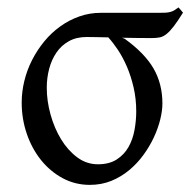

<svg xmlns="http://www.w3.org/2000/svg" viewBox="-20 -489 519 523"><path d="M351.1 -185.5Q351.1 -219.7 344 -250.5Q336.9 -281.2 325.9 -306.9Q314.9 -332.5 301.3 -353Q287.6 -373.5 274.9 -387.2Q255.4 -387.7 239.7 -387.9Q224.1 -388.2 215.8 -388.2Q188 -388.2 167.5 -376.7Q147 -365.2 133.8 -345.9Q120.6 -326.7 114 -301.8Q107.4 -276.9 107.4 -250Q107.4 -213.9 117.7 -177Q127.9 -140.1 146.2 -109.9Q164.6 -79.6 190.2 -60.5Q215.8 -41.5 246.6 -41.5Q277.8 -41.5 298.1 -54.7Q318.4 -67.9 330.1 -88.6Q341.8 -109.4 346.4 -135Q351.1 -160.6 351.1 -185.5ZM478.5 -454.6Q463.9 -431.2 453.4 -417.5Q442.9 -403.8 433.8 -396.5Q424.8 -389.2 415.5 -387.2Q406.2 -385.3 393.6 -385.3Q377.9 -385.3 356.7 -385.5Q335.4 -385.7 312.5 -386.2L319.8 -383.3Q374 -344.2 398.2 -302.5Q422.4 -260.7 422.4 -207Q422.4 -187.5 416.5 -163.6Q410.6 -139.6 399.2 -115Q387.7 -90.3 370.8 -67.1Q354 -43.9 332 -25.6Q310.1 -7.3 283.2 3.7Q256.3 14.6 224.6 14.6Q184.6 14.6 150.6 -3.7Q116.7 -22 91.8 -53Q66.9 -84 53 -124.5Q39.1 -165 39.1 -209.5Q39.1 -239.3 46.4 -269Q53.7 -298.8 67.6 -325.9Q81.5 -353 100.8 -376.5Q120.1 -399.9 144.3 -417.2Q168.5 -434.6 196.3 -444.3Q224.1 -454.1 254.9 -454.1H404.3Q418.9 -454.1 427.7 -454.3Q436.5 -454.6 442.6 -456.1Q448.7 -457.5 453.9 -460.4Q459 -463.4 466.3 -468.8Z"/></svg>

Font: Noto Serif Devanagari
Style: Bold
Weight: 700
Designer: Monotype Design Team
Foundry: Monotype Imaging Inc.
Version: Version 1.01